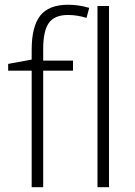

<svg xmlns="http://www.w3.org/2000/svg" viewBox="-20 -785 566 805"><path d="M286.1 -488.8H161.1V0H112.8V-488.8H14.2V-517.1L112.8 -535.2V-576.2Q112.8 -673.8 148.7 -719.5Q184.6 -765.1 266.1 -765.1Q310.1 -765.1 354 -752L342.8 -710Q303.7 -722.2 265.1 -722.2Q208.5 -722.2 184.8 -688.7Q161.1 -655.3 161.1 -580.1V-530.8H286.1ZM437 0H388.7V-759.8H437Z"/></svg>

Font: Zoram GWebM Light
Style: Regular
Weight: 300
Foundry: Ascender Corporation
Version: Version 1.000